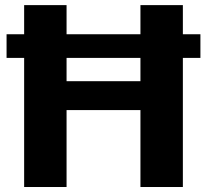

<svg xmlns="http://www.w3.org/2000/svg" viewBox="-20 -749 829 769"><path d="M542.5 -423.8V-517.1H246.6V-423.8ZM782.7 -611.8V-517.1H712.4V0H542.5V-308.1H246.6V0H76.7V-517.1H6.3V-611.8H76.7V-728.5H246.6V-611.8H542.5V-728.5H712.4V-611.8Z"/></svg>

Font: Lato-ExtraBold
Style: Regular
Weight: 500
Designer: Lukasz Dziedzic with Adam Twardoch and Botio Nikoltchev
Foundry: tyPoland Lukasz Dziedzic
Version: ""